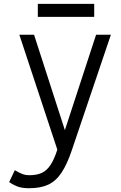

<svg xmlns="http://www.w3.org/2000/svg" viewBox="-20 -802 640 1018"><path d="M134 196Q101.5 196 78.5 188.8Q55.5 181.5 28.5 163.5L58.5 100.5Q86 116 100.8 121.5Q115.5 127 134 127Q174.5 127 201 115Q227.5 103 247.2 73.5Q267 44 284 -8.5L82.5 -618H160.5L324 -112L489.5 -618H568L361 -6Q335.5 69.5 306 113.8Q276.5 158 235.8 177Q195 196 134 196ZM180.5 -712.5V-781.5H479.5V-712.5Z"/></svg>

Font: Victor Mono Thin
Style: Regular
Weight: 100
Monospace: yes
Designer: Rune Bjørnerås
Version: Version 1.561;gftools[0.9.30]